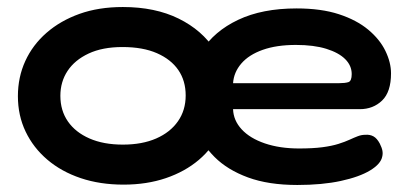

<svg xmlns="http://www.w3.org/2000/svg" viewBox="-20 -510 1164 547"><path d="M332 16Q265 16 210 -2.5Q155 -21 115 -55Q75 -89 53 -135Q31 -181 31 -236Q31 -290 52 -336Q73 -382 112.5 -416.5Q152 -451 206.5 -470.5Q261 -490 330 -490Q422 -490 489 -457Q556 -424 592.5 -367Q629 -310 629 -237Q629 -181 607.5 -134.5Q586 -88 546.5 -54.5Q507 -21 452.5 -2.5Q398 16 332 16ZM330 -98Q385 -98 425 -115.5Q465 -133 487 -164.5Q509 -196 509 -238Q509 -280 488 -310.5Q467 -341 427 -358.5Q387 -376 329 -376Q272 -376 232.5 -357.5Q193 -339 172.5 -308Q152 -277 152 -237Q152 -195 173.5 -164Q195 -133 235 -115.5Q275 -98 330 -98ZM827 17Q745 17 686.5 -4.5Q628 -26 591.5 -62.5Q555 -99 537 -144.5Q519 -190 519 -239Q519 -309 554.5 -365Q590 -421 658.5 -453.5Q727 -486 825 -486Q895 -486 945.5 -469.5Q996 -453 1029 -425.5Q1062 -398 1078 -365Q1094 -332 1094 -301Q1094 -248 1068.5 -223.5Q1043 -199 1005 -199H644Q645 -167 668.5 -141.5Q692 -116 734.5 -101.5Q777 -87 832 -87Q871 -87 898 -90.5Q925 -94 944 -100Q963 -106 976 -112Q989 -118 999.5 -122Q1010 -126 1021 -126Q1034 -127 1044 -121.5Q1054 -116 1062 -101Q1068 -89 1069.5 -80.5Q1071 -72 1069 -64Q1065 -43 1034.5 -24.5Q1004 -6 951 5.5Q898 17 827 17ZM644 -273H946Q963 -273 972.5 -276Q982 -279 982 -299Q982 -323 963.5 -341.5Q945 -360 909.5 -371Q874 -382 823 -382Q768 -382 728.5 -368Q689 -354 667.5 -329Q646 -304 644 -273Z"/></svg>

Font: Fredoka SemiExpanded Medium
Style: Regular
Weight: 500
Width: 6
Designer: Ben Nathan
Foundry: Milena B. Brandão, Ben Nathan
Version: Version 2.001